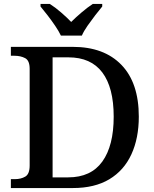

<svg xmlns="http://www.w3.org/2000/svg" viewBox="-20 -951 778 971"><path d="M35 0V-45H55Q86 -45 108 -58Q130 -71 130 -114V-603Q130 -645 107 -657Q84 -669 53 -669H35V-714H348Q506 -714 594 -623Q682 -532 682 -361Q682 -252 644.5 -170.5Q607 -89 533 -44.5Q459 0 348 0ZM325 -54Q440 -54 497.5 -134Q555 -214 555 -361Q555 -508 497.5 -584.5Q440 -661 326 -661H246V-54ZM288 -771Q277 -794 259 -820.5Q241 -847 221 -873Q201 -899 185 -918V-931H232Q259 -914 288.5 -888.5Q318 -863 340 -840Q363 -863 393 -888.5Q423 -914 449 -931H497V-918Q481 -899 461 -873Q441 -847 422.5 -820.5Q404 -794 394 -771Z"/></svg>

Font: Noto Serif Lao Medium
Style: Regular
Weight: 500
Designer: Monotype Design Team
Foundry: Monotype Imaging Inc.
Version: Version 2.003; ttfautohint (v1.8.4.7-5d5b)